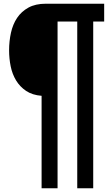

<svg xmlns="http://www.w3.org/2000/svg" viewBox="-20 -809 603 1034"><path d="M541 -789V-693H482V205H396V-693H290V205H204V-293Q154 -297 120.5 -319.5Q87 -342 66.5 -376Q46 -410 37.5 -452Q29 -494 29 -538Q29 -587 39 -632.5Q49 -678 72 -712.5Q95 -747 133 -768Q171 -789 227 -789Z"/></svg>

Font: PostBus
Style: Regular
Weight: 400
Designer: Peter Wiegel
Version: Version 1.001